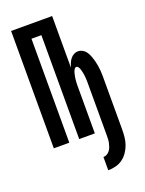

<svg xmlns="http://www.w3.org/2000/svg" viewBox="-176 -817 852 1130"><g transform="rotate(-20 250.0 -252.0)"><path d="M299 231V148Q311 148 321.5 142Q332 136 339.5 126Q347 116 351 104.5Q355 93 357.5 81Q360 69 360.5 57Q361 45 361 33V-275Q361 -282 361 -289Q361 -296 361 -303Q361 -310 360.5 -317Q360 -324 359.5 -331Q359 -338 358 -345Q357 -352 355.5 -359Q354 -366 352.5 -372.5Q351 -379 348.5 -385.5Q346 -392 341.5 -398.5Q337 -405 330 -405Q323 -405 318.5 -398.5Q314 -392 311.5 -385.5Q309 -379 307.5 -372.5Q306 -366 304.5 -359Q303 -352 302 -345Q301 -338 300.5 -331Q300 -324 299.5 -317Q299 -310 299 -303Q299 -296 299 -289Q299 -282 299 -275V0H201V-651H139V0H42V-735H299V-412Q303 -426 308.5 -439Q314 -452 322.5 -463Q331 -474 343.5 -481Q356 -488 371 -488Q386 -488 400 -479.5Q414 -471 422.5 -457.5Q431 -444 436.5 -429.5Q442 -415 446 -400Q450 -385 452.5 -369.5Q455 -354 456.5 -338Q458 -322 458 -306.5Q458 -291 458 -275V33Q458 57 455.5 81Q453 105 445 127.5Q437 150 423 170.5Q409 191 389.5 205Q370 219 346.5 225Q323 231 299 231Z"/></g></svg>

Font: Iosevka Term Curly
Style: Bold
Weight: 700
Designer: Belleve Invis
Foundry: Belleve Invis
Version: Version 32.3.0